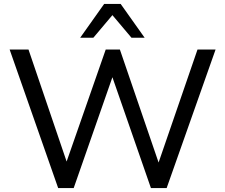

<svg xmlns="http://www.w3.org/2000/svg" viewBox="-20 -957 1144 977"><path d="M276 0 29 -705H125L319 -135L518 -705H590L787 -130L985 -705H1077L828 0H748L552 -564L355 0ZM388 -765 510 -937H594L716 -765H649L552 -880L455 -765Z"/></svg>

Font: Nunito Sans Medium
Style: Regular
Weight: 500
Designer: Vernon Adams
Foundry: Vernon Adams
Version: Version 3.101; ttfautohint (v1.8.4.7-5d5b);gftools[0.9.27]